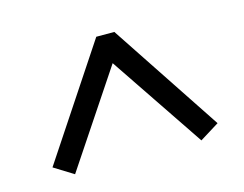

<svg xmlns="http://www.w3.org/2000/svg" viewBox="-62 -816 704 555"><g transform="rotate(-15 290.0 -539.0)"><path d="M101 -355 43 -391 263 -723H317L537 -391L479 -355L289 -637Z"/></g></svg>

Font: Literata 36pt SemiBold
Style: Regular
Weight: 600
Designer: Latin by Veronika Burian and Jose Scaglione. Greek by Irene Vlachou. Cyrillic by Vera Evstafieva.
Foundry: TypeTogether
Version: Version 3.002